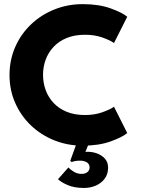

<svg xmlns="http://www.w3.org/2000/svg" viewBox="-20 -692 684 928"><path d="M391 -136Q437 -136 474.8 -149.5Q512.5 -163 531 -176L595 -49Q571.5 -29 514.8 -8.5Q458 12 380 12Q307 12 243 -13.5Q179 -39 130.2 -85.2Q81.5 -131.5 53.8 -193.8Q26 -256 26 -329Q26 -402 53.5 -464.8Q81 -527.5 129.8 -574Q178.5 -620.5 242.8 -646.2Q307 -672 380 -672Q458 -672 514.8 -651.5Q571.5 -631 595 -611L531 -484Q512.5 -497.5 474.8 -510.8Q437 -524 391 -524Q340 -524 302 -508.2Q264 -492.5 238.5 -465Q213 -437.5 200.5 -403Q188 -368.5 188 -330.5Q188 -292 200.5 -257.2Q213 -222.5 238.5 -195Q264 -167.5 302 -151.8Q340 -136 391 -136ZM386 216.5Q338.5 216.5 305.8 202Q273 187.5 260.5 174L310.5 117.5Q319.5 127.5 336.8 138Q354 148.5 373.5 148.5Q391.5 148.5 402.2 140Q413 131.5 413 117.5Q413 100.5 399.5 92.5Q386 84.5 367.5 84.5Q352 84.5 341.2 86.8Q330.5 89 327 91.5L319.5 85.5L358 -21L411 -3L393 42Q421 40 446 48.5Q471 57 486.8 74.5Q502.5 92 502.5 118Q502.5 149 486.5 171Q470.5 193 443.8 204.8Q417 216.5 386 216.5Z"/></svg>

Font: League Spartan Thin
Style: Bold
Weight: 700
Version: Version 2.002